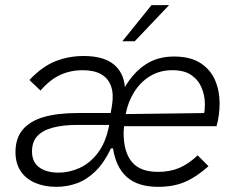

<svg xmlns="http://www.w3.org/2000/svg" viewBox="-20 -717 920 744"><path d="M198 7Q152 7 116 -8.5Q80 -24 60 -54Q40 -84 40 -128Q40 -181 68 -214.5Q96 -248 149.5 -263.5Q203 -279 280 -279H409L414 -309Q421 -352 410.5 -382.5Q400 -413 372.5 -429Q345 -445 300 -445Q254 -445 214 -427Q174 -409 137 -366L94 -407Q144 -460 195.5 -480Q247 -500 304 -500Q380 -500 419.5 -468.5Q459 -437 464 -380Q498 -437 544.5 -467.5Q591 -498 654 -498Q718 -498 757 -472.5Q796 -447 813.5 -406Q831 -365 831 -317Q831 -296 828 -272Q825 -248 819 -228H461Q460 -218 459.5 -212.5Q459 -207 459 -202Q459 -128 491 -89.5Q523 -51 592 -51Q638 -51 674 -66Q710 -81 746 -115L788 -73Q741 -31 696.5 -12Q652 7 593 7Q514 7 471.5 -31Q429 -69 418 -142H410Q384 -87 350.5 -54Q317 -21 278.5 -7Q240 7 198 7ZM207 -48Q248 -48 288 -66Q328 -84 358.5 -123.5Q389 -163 402 -227L409 -262L433 -233H281Q225 -233 185 -222.5Q145 -212 124.5 -189.5Q104 -167 104 -130Q104 -89 132 -68.5Q160 -48 207 -48ZM769 -270Q772 -281 773 -291.5Q774 -302 774 -313Q774 -346 761.5 -376.5Q749 -407 721.5 -426Q694 -445 648 -445Q599 -445 561.5 -422Q524 -399 500 -360.5Q476 -322 467 -275L780 -279ZM454 -557 567 -697H635L502 -557Z"/></svg>

Font: Hanken Grotesk Light
Style: Italic
Weight: 300
Italic angle: -8°
Designer: Alfredo Marco Pradil
Foundry: Hanken Design Co.
Version: Version 3.013